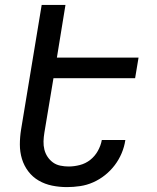

<svg xmlns="http://www.w3.org/2000/svg" viewBox="-20 -755 640 783"><path d="M253 8Q222 8 192.5 2Q163 -4 138 -18.5Q113 -33 95.5 -56Q78 -79 69.5 -107Q61 -135 61 -165.5Q61 -196 66 -227L150 -735H247L212 -520H545L531 -436H198L161 -214Q158 -196 157.5 -178.5Q157 -161 161 -145Q165 -129 174 -115.5Q183 -102 196 -92.5Q209 -83 226 -79.5Q243 -76 260 -76Q282 -76 305.5 -82Q329 -88 348 -103Q367 -118 379 -139.5Q391 -161 395 -183V-184H491V-183Q487 -156 476 -130Q465 -104 448 -81.5Q431 -59 408.5 -41Q386 -23 360 -11.5Q334 0 306.5 4Q279 8 253 8Z"/></svg>

Font: Iosevka Medium Extended
Style: Italic
Weight: 500
Width: 7
Italic angle: -9°
Monospace: yes
Designer: Belleve Invis
Foundry: Belleve Invis
Version: Version 32.5.0; ttfautohint (v1.8.4)